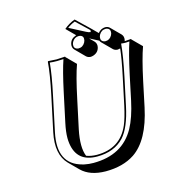

<svg xmlns="http://www.w3.org/2000/svg" viewBox="-129 -954 1036 1130"><g transform="rotate(-15 389.0 -388.5)"><path d="M372.6 -709Q378.9 -739.3 409.2 -750.5Q412.6 -751.5 414.6 -752.4L362.3 -804.7Q392.1 -830.6 429.2 -844.2L506.8 -770L546.4 -730.5Q564.9 -753.4 591.3 -753.9Q607.9 -753.4 617.7 -743.7L674.3 -687Q687 -672.9 683.1 -652.3Q682.1 -647.9 681.2 -645Q683.1 -645 685.1 -645L720.7 -647.9L721.2 -645L777.8 -588.4Q753.4 -521 725.1 -388.7L693.4 -238.3Q652.8 -47.9 552.7 19.5Q481.9 66.4 375.5 66.4Q280.3 65.4 229 15.1L172.4 -41.5Q109.4 -106.4 136.2 -235.8L180.7 -444.8Q208 -574.2 212.9 -645L215.8 -647.9Q217.8 -647.9 266.1 -645L318.8 -647.9L319.3 -645L375.5 -588.4Q351.1 -521 323.2 -388.2L285.6 -212.4Q264.2 -107.9 287.1 -52.2Q314.5 -41.5 350.6 -41Q493.7 -41 547.9 -167Q564.9 -207.5 580.1 -276.9L615.7 -444.8Q637.7 -547.9 644.5 -610.4Q636.2 -607.9 628.9 -607.4Q612.3 -607.9 602.1 -617.7L545.4 -674.3Q540 -680.2 537.6 -686.5Q531.2 -689.5 525.9 -692.4L482.9 -714.8L510.3 -687Q522.9 -672.9 519 -652.3Q512.7 -621.6 481.9 -610.8Q472.7 -607.9 464.8 -607.4Q448.7 -607.9 438 -617.7L381.8 -674.3Q368.7 -688.5 372.6 -709ZM426.8 -832.5Q400.9 -822.3 380.4 -806.6L474.1 -757.8Q490.7 -749 500 -748.5Q502.4 -750.5 504.4 -753.9Q503.4 -758.8 500 -763.2ZM625.5 -442.9 589.8 -274.9Q563 -147.9 513.7 -94.2Q454.6 -31.2 350.6 -30.8Q227.1 -30.8 210.4 -147.5Q208 -164.1 208 -180.7Q208 -219.2 219.2 -271L256.8 -447.3Q283.2 -571.3 305.7 -636.2Q287.1 -634.8 266.1 -634.8Q240.7 -634.8 222.7 -637.2Q216.8 -565.9 190.4 -442.9L146 -233.9Q106 -46.9 253.4 -8.3Q259.3 -6.8 264.6 -5.4Q291 0 318.8 0Q496.1 0 572.3 -137.2Q606 -198.7 627 -296.9L658.7 -447.3Q685.1 -570.3 707.5 -636.2Q696.3 -635.3 685.1 -634.8Q669.4 -634.8 657.2 -636.7Q651.4 -565.9 625.5 -442.9ZM546.4 -707Q542 -680.7 565.4 -674.8Q569.3 -674.3 572.3 -673.8Q598.6 -673.8 612.3 -699.2Q615.2 -705.6 616.7 -710.9Q621.1 -737.3 598.1 -743.2Q594.7 -743.7 591.3 -744.1Q564.9 -744.1 550.8 -718.8Q547.9 -712.4 546.4 -707ZM382.3 -707Q377.9 -680.7 401.4 -674.8Q405.3 -674.3 408.2 -673.8Q434.6 -673.8 448.7 -699.2Q451.7 -705.6 453.1 -710.9Q458.5 -737.3 435.1 -743.2Q430.7 -744.1 427.2 -744.1Q400.9 -744.1 386.7 -718.8Q383.8 -712.4 382.3 -707Z"/></g></svg>

Font: Linux Biolinum Shadow O
Style: Italic
Weight: 400
Italic angle: -12°
Designer: Philipp H. Poll
Foundry: Philipp H. Poll
Version: Version 0.6.2